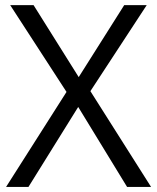

<svg xmlns="http://www.w3.org/2000/svg" viewBox="-20 -734 617 754"><path d="M573.2 0H479L287.1 -314L91.8 0H3.9L241.2 -373L20 -713.9H111.8L289.1 -431.2L467.8 -713.9H556.2L335 -376Z"/></svg>

Font: f02537652
Style: Regular
Weight: 400
Foundry: Ascender Corporation
Version: Version 1.10